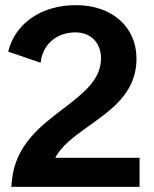

<svg xmlns="http://www.w3.org/2000/svg" viewBox="-20 -727 598 747"><path d="M26 -22 24 0H523V-113H195C218 -158 266 -194 312 -227C404 -294 511 -359 511 -499C511 -622 416 -707 276 -707C143 -707 39 -638 12 -526L138 -483C146 -557 203 -601 273 -601C334 -601 373 -560 373 -500C373 -417 305 -365 230 -307C142 -240 39 -165 26 -22Z"/></svg>

Font: Ronzino
Style: Bold
Weight: 700
Designer: Nunzio Mazzaferro
Foundry: Collletttivo
Version: Version 1.000;Glyphs 3.3 (3337)